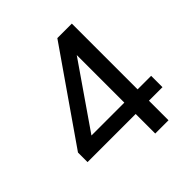

<svg xmlns="http://www.w3.org/2000/svg" viewBox="-188 -850 993 993"><g transform="rotate(-45 309.0 -353.5)"><path d="M417 -616 122 -189 105 -226H584V-143H36V-213L379 -707H485V0H388V-624Z"/></g></svg>

Font: 42dot Sans Light Medium
Style: Regular
Weight: 500
Version: Version 1.000